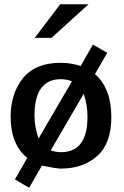

<svg xmlns="http://www.w3.org/2000/svg" viewBox="-20 -782 582 902"><path d="M143 -604 263 -762H396L222 -604ZM30 -233Q30 -343 88 -415Q146 -487 266 -487Q312 -487 359 -472L416 -572H417L484 -534L426 -434Q503 -367 503 -232Q503 -108 436.5 -49Q370 10 266 10Q244 10 177 -4L117 100L50 61L108 -40Q30 -104 30 -233ZM142 -238Q142 -188 161 -131Q194 -188 318 -400Q294 -410 266 -410Q142 -410 142 -238ZM218 -75Q246 -67 266 -67Q391 -67 391 -233Q391 -292 373 -341Z"/></svg>

Font: Coval
Style: Bold
Weight: 700
Foundry: Context Ltd
Version: Version 001.000